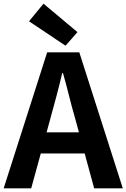

<svg xmlns="http://www.w3.org/2000/svg" viewBox="-24 -1026 689 1046"><path d="M-4 0 233 -741H408L645 0H489L384 -386Q367 -444 351.5 -506.5Q336 -569 319 -628H315Q301 -568 284.5 -506Q268 -444 252 -386L146 0ZM143 -190V-305H495V-190ZM333 -777 134 -910 213 -1006 398 -851Z"/></svg>

Font: Noto Sans SC
Style: Bold
Weight: 700
Designer: Ryoko NISHIZUKA  (kana, bopomofo & ideographs); Paul D. Hunt (Latin, Greek & Cyrillic); Sandoll Communications , Soo-you
Foundry: Adobe
Version: Version 2.004-H2;hotconv 1.0.118;makeotfexe 2.5.65603